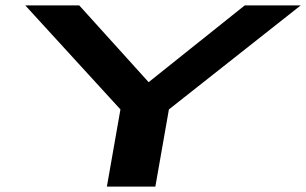

<svg xmlns="http://www.w3.org/2000/svg" viewBox="-20 -695 1140 715"><path d="M378 0 428.5 -287.5 74 -675H275L533.5 -389L891.5 -675H1100L609 -287.5L558.5 0Z"/></svg>

Font: Anybody UltraExpanded SemiBold
Style: Italic
Weight: 600
Width: 9
Italic angle: -10°
Designer: Tyler Finck
Foundry: Etcetera Type Company
Version: Version 1.010; ttfautohint (v1.8.3) -l 8 -r 50 -G 200 -x 14 